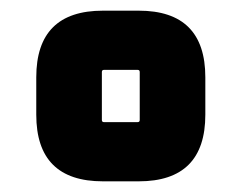

<svg xmlns="http://www.w3.org/2000/svg" viewBox="-20 -710 453 360"><path d="M48 -495V-565Q48 -690 173 -690H240Q365 -690 365 -565V-495Q365 -370 240 -370H173Q48 -370 48 -495ZM171 -485Q171 -481 175 -481H238Q242 -481 242 -485V-575Q242 -579 238 -579H175Q171 -579 171 -575Z"/></svg>

Font: Oxanium ExtraBold
Style: Regular
Weight: 800
Designer: Severin Meyer
Version: Version 2.000